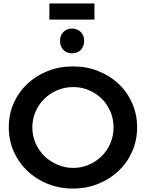

<svg xmlns="http://www.w3.org/2000/svg" viewBox="-20 -1090 849 1116"><path d="M529 -1070V-976H267V-1070ZM399 -924Q430 -924 449.5 -904Q469 -884 469 -852Q469 -820 449.5 -800Q430 -780 399 -780Q368 -780 348.5 -800Q329 -820 329 -852Q329 -884 348.5 -904Q368 -924 399 -924ZM404 -704Q483 -704 551 -677Q619 -650 669.5 -602.5Q720 -555 748.5 -490Q777 -425 777 -350Q777 -275 748.5 -210Q720 -145 669.5 -97Q619 -49 551 -21.5Q483 6 404 6Q325 6 257 -21.5Q189 -49 138.5 -97Q88 -145 59.5 -210Q31 -275 31 -350Q31 -426 59.5 -490.5Q88 -555 138.5 -602.5Q189 -650 257 -677Q325 -704 404 -704ZM406 -584Q357 -584 314 -566Q271 -548 238.5 -516.5Q206 -485 187 -442Q168 -399 168 -350Q168 -300 187 -257Q206 -214 238.5 -182.5Q271 -151 314.5 -132.5Q358 -114 406 -114Q454 -114 496.5 -132.5Q539 -151 571 -182.5Q603 -214 621.5 -257Q640 -300 640 -350Q640 -399 621.5 -442Q603 -485 571 -516.5Q539 -548 496.5 -566Q454 -584 406 -584Z"/></svg>

Font: QuotatisMedium
Style: Regular
Weight: 500
Designer: Julieta Ulanovsky
Foundry: Quotatis-Medium
Version: Version 4.000;PS 004.000;hotconv 1.0.88;makeotf.lib2.5.64775